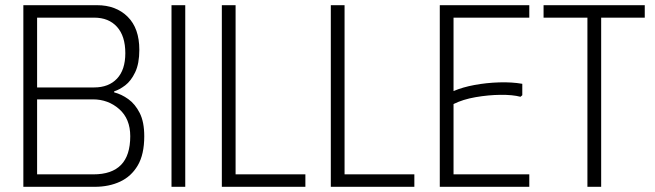

<svg xmlns="http://www.w3.org/2000/svg" viewBox="-20 -720 2525 740"><path d="M70 0H345Q400 0 443 -20Q486 -40 511 -82.5Q536 -125 536 -195Q536 -250 518.5 -284.5Q501 -319 474.5 -338Q448 -357 420 -364V-368Q440 -374 462.5 -391Q485 -408 501 -441.5Q517 -475 517 -528Q517 -611 472 -655.5Q427 -700 354 -700H70ZM123 -48V-337H338Q397 -337 439.5 -299.5Q482 -262 482 -195Q482 -121 446.5 -84.5Q411 -48 340 -48ZM123 -383V-652H343Q399 -652 431 -616.5Q463 -581 463 -515Q463 -451 431 -417Q399 -383 343 -383Z M641 -700H694V0H641Z M835 -700H888V-48H1157V0H835Z M1255 -700H1308V-48H1577V0H1255Z M2020 -700V-652H1728V-369Q1763 -384 1809 -392.5Q1855 -401 1904 -402.5Q1953 -404 1993 -397V-353L1986 -347Q1956 -355 1909 -354.5Q1862 -354 1813 -345.5Q1764 -337 1728 -319V-48H2020V0H1675V-700Z M2465 -700V-652H2297V0H2244V-652H2075V-700Z"/></svg>

Font: Phudu Light Light
Style: Regular
Weight: 300
Version: Version 1.005;gftools[0.9.23]